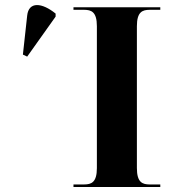

<svg xmlns="http://www.w3.org/2000/svg" viewBox="-20 -743 685 763"><path d="M88 -518 201 -677V-689C147 -733 94 -738 88 -681L71 -526ZM272 0H617V-10H575C546 -10 524 -18 524 -75V-639C524 -696 546 -704 575 -704H617V-714H272V-704H314C343 -704 365 -696 365 -639V-75C365 -18 343 -10 314 -10H272Z"/></svg>

Font: Noto Serif Display
Style: Bold
Weight: 700
Designer: Monotype Design Team
Foundry: Monotype Imaging Inc.
Version: Version 2.009